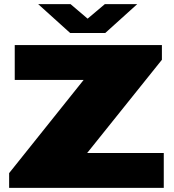

<svg xmlns="http://www.w3.org/2000/svg" viewBox="-20 -905 840 925"><path d="M24 0V-71L383 -520H51V-688H760V-617L400 -168H769V0ZM164 -885H320L434 -788H370L485 -885H641L487 -746H318Z"/></svg>

Font: Archivo SemiExpanded Black
Style: Regular
Weight: 900
Width: 6
Designer: Hector Gatti
Foundry: Omnibus-Type
Version: Version 2.001